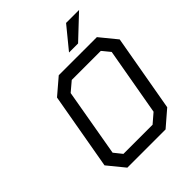

<svg xmlns="http://www.w3.org/2000/svg" viewBox="-254 -1093 1243 1243"><g transform="rotate(-45 367.5 -471.5)"><path d="M443 -794 565 -943H684L526 -794ZM183 0 89 -115 182 -643 292 -737H641L735 -622L642 -94L533 0ZM228 -81H495L559 -136L641 -601L596 -656H330L265 -601L184 -136Z"/></g></svg>

Font: Tomorrow
Style: Italic
Weight: 400
Italic angle: -10°
Designer: Tony de Marco, Monica Rizzolli
Foundry: Just in Type
Version: Version 2.002